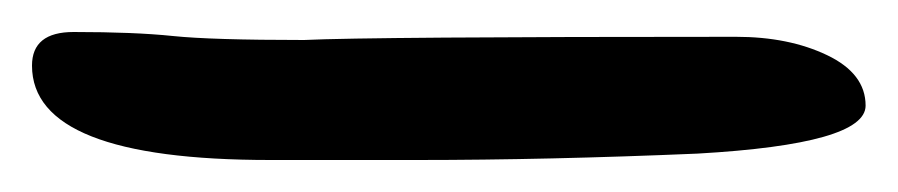

<svg xmlns="http://www.w3.org/2000/svg" viewBox="-20 32 561 120"><path d="M0 73Q0 52 26 52Q64 52 88 54.5Q112 57 170 57Q211 55 440 55Q473 55 497 66.5Q521 78 521 98Q521 122 416 128Q322 132 241 132Q241 132 149 132Q0 132 0 73Z"/></svg>

Font: Ma Shan Zheng
Style: Regular
Weight: 400
Designer: ZhongQi
Foundry: ZhongQi
Version: Version 2.001